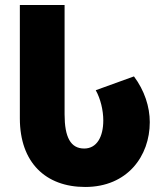

<svg xmlns="http://www.w3.org/2000/svg" viewBox="-20 -734 653 764"><path d="M319 10C487 10 576 -113 576 -248C576 -309 555 -374 513 -430L361 -375C380 -341 391 -295 391 -255C391 -189 365 -143 315 -143C261 -143 237 -188 237 -279V-714H59V-263C59 -87 162 10 319 10Z"/></svg>

Font: Noto Sans Georgian Condensed Black
Style: Regular
Weight: 900
Width: 3
Designer: Monotype Design Team, Akaki Razmadze
Foundry: Google LLC
Version: Version 2.005